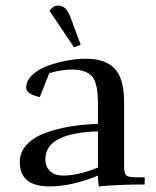

<svg xmlns="http://www.w3.org/2000/svg" viewBox="-20 -663 559 690"><path d="M51 -81Q51 -116 76 -143Q101 -170 143.5 -185.5Q186 -201 233 -208.5Q280 -216 332 -218V-290Q332 -367 309.5 -390Q287 -413 238 -413Q201 -413 157 -400L123 -314Q74 -325 74 -348Q74 -373 96.5 -394Q119 -415 152.5 -427Q186 -439 221.5 -445.5Q257 -452 288 -452Q358 -452 392 -416.5Q426 -381 426 -295V-66Q426 -41 433 -33.5Q440 -26 465 -26H500V0Q405 0 335 7L332 -21V-32Q237 7 158 7Q51 7 51 -81ZM143 -91Q143 -64 160 -48Q177 -32 208 -32Q261 -32 332 -61V-191Q143 -185 143 -91ZM158 -624Q171 -643 188 -643Q205 -643 215.5 -632Q226 -621 236 -594L270 -502L246 -493Z"/></svg>

Font: Dihjauti
Style: Bold
Weight: 700
Designer: T. Christopher White
Version: Version 3.0.0